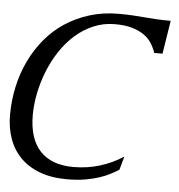

<svg xmlns="http://www.w3.org/2000/svg" viewBox="-58 -777 781 836"><g transform="rotate(5 332.0 -358.5)"><path d="M288.1 -44.9Q349.6 -44.9 404.1 -61.8Q458.5 -78.6 505.9 -109.4L489.3 -50.3Q473.6 -40.5 453.1 -29.8Q432.6 -19 405.5 -10Q378.4 -1 343.8 4.9Q309.1 10.7 264.6 10.7Q197.3 10.7 146.5 -8.3Q95.7 -27.3 61.8 -61.5Q27.8 -95.7 11 -143.1Q-5.9 -190.4 -5.9 -247.1Q-5.9 -310.1 7.3 -370.4Q20.5 -430.7 45.9 -483.9Q71.3 -537.1 108.4 -581.8Q145.5 -626.5 193.8 -658.4Q242.2 -690.4 300.8 -708.5Q359.4 -726.6 427.7 -726.6Q462.4 -726.6 488.8 -724.9Q515.1 -723.1 540 -721.2Q564.9 -719.2 592 -717.5Q619.1 -715.8 655.3 -715.8L632.3 -570.3H596.2Q588.9 -592.3 576.2 -612.3Q563.5 -632.3 542.2 -647.2Q521 -662.1 490 -671.1Q459 -680.2 415.5 -680.2Q364.3 -680.2 320.3 -661.1Q276.4 -642.1 240.7 -610.1Q205.1 -578.1 177.2 -535.4Q149.4 -492.7 130.9 -445.6Q112.3 -398.4 102.5 -349.4Q92.8 -300.3 92.8 -255.4Q92.8 -151.4 142.8 -98.1Q192.9 -44.9 288.1 -44.9Z"/></g></svg>

Font: Arian AMU Serif
Style: Italic
Weight: 400
Italic angle: -15°
Designer: Ruben Hakobyan (Tarumian)
Foundry: Ruben Hakobyan (Tarumian)
Version: Version 1.002